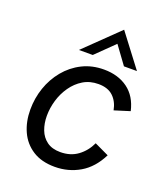

<svg xmlns="http://www.w3.org/2000/svg" viewBox="-133 -802 783 902"><g transform="rotate(20 259.0 -350.5)"><path d="M245 8Q179 8 134.5 -20.5Q90 -49 68 -97.5Q46 -146 46 -206Q46 -263 64 -315.5Q82 -368 116.5 -410Q151 -452 199.5 -476.5Q248 -501 308 -501Q379 -501 427.5 -465.5Q476 -430 492 -360L415 -336Q407 -378 380.5 -403Q354 -428 307 -428Q264 -428 231 -408Q198 -388 175 -355Q152 -322 140.5 -283Q129 -244 129 -205Q129 -167 141 -135.5Q153 -104 179 -85Q205 -66 246 -66Q297 -66 333 -92.5Q369 -119 389 -162L461 -128Q426 -58 369.5 -25Q313 8 245 8ZM165 -547 332 -709 455 -547H390L325 -636L234 -547Z"/></g></svg>

Font: Hanken Grotesk
Style: Italic
Weight: 400
Italic angle: -8°
Designer: Alfredo Marco Pradil
Foundry: Hanken Design Co.
Version: Version 3.013